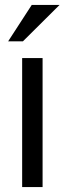

<svg xmlns="http://www.w3.org/2000/svg" viewBox="-20 -760 262 780"><path d="M153 -524V0H70V-524ZM109 -740H222L73 -592H13Z"/></svg>

Font: ColatingCofangSans
Style: Regular
Weight: 400
Foundry: GNU
Version: Version 412.227;June 27, 2022;FontCreator 11.0.0.2412 32-bit